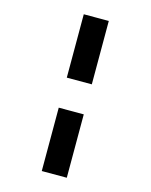

<svg xmlns="http://www.w3.org/2000/svg" viewBox="-136 -916 872 1112"><g transform="rotate(15 300.0 -360.0)"><path d="M225 -450V-830H375V-450ZM225 110V-270H375V110Z"/></g></svg>

Font: Tiny ExtraBold
Style: Regular
Weight: 800
Designer: Philipp Nurullin, Konstantin Bulenkov
Foundry: JetBrains
Version: Version 2.251; ttfautohint (v1.8.4.7-5d5b)